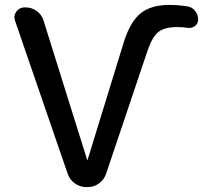

<svg xmlns="http://www.w3.org/2000/svg" viewBox="-20 -760 845 780"><path d="M742 -734Q761 -731 773 -715.5Q785 -700 785 -680Q785 -664 771.5 -654Q758 -644 741 -647Q722 -650 700 -650Q649 -650 624 -630.5Q599 -611 580 -556L411 -54Q403 -30 382.5 -15Q362 0 336 0H330Q305 0 284 -15Q263 -30 255 -54L41 -676Q34 -696 46.5 -713Q59 -730 80 -730H83Q109 -730 129.5 -715Q150 -700 157 -676L334 -111Q334 -110 335 -110Q336 -110 336 -111L483 -589Q509 -672 551.5 -706Q594 -740 667 -740Q705 -740 742 -734Z"/></svg>

Font: Rounded Mplus 1c Medium
Style: Regular
Weight: 500
Version: Version 1.059.20150529